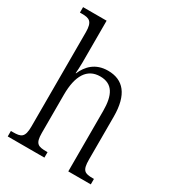

<svg xmlns="http://www.w3.org/2000/svg" viewBox="-182 -868 889 975"><g transform="rotate(30 262.5 -380.0)"><path d="M14 0H229V-32H223C174 -32 155 -38 155 -102V-326C155 -438 193 -499 269 -499C342 -499 369 -447 369 -354V0H501V-32H495C446 -32 430 -40 430 -105V-356C430 -485 379 -544 289 -544C215 -544 175 -500 154 -451H152C153 -461 155 -490 155 -514V-760H17V-728H29C72 -728 93 -720 93 -656V-105C93 -39 74 -32 25 -32H14Z"/></g></svg>

Font: Noto Serif Hebrew Condensed Light
Style: Regular
Weight: 300
Width: 3
Designer: Monotype Design Team
Foundry: Monotype Imaging Inc.
Version: Version 2.004